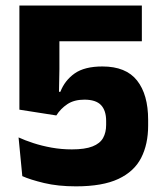

<svg xmlns="http://www.w3.org/2000/svg" viewBox="-20 -659 588 693"><path d="M254.2 13.6Q189.4 13.6 139.2 1.6Q88.9 -10.5 60.5 -23.3L47 -163Q70.1 -152.4 100.4 -142.5Q130.7 -132.6 166.1 -126.2Q201.4 -119.8 239.3 -119.8Q286.9 -119.8 313.9 -130.5Q340.9 -141.1 352 -160.9Q363.1 -180.7 363.1 -208.3V-222.5Q363.1 -260.1 344.6 -279.7Q326 -299.3 284.6 -299.3Q247.6 -299.3 223.2 -283.1Q198.7 -266.8 183.3 -242.3L50 -263.2V-639H492V-510.1H194.4V-409.3L192.9 -327.7H197.9Q213.8 -368.8 249.5 -394Q285.2 -419.1 349.6 -419.1Q434.7 -419.1 474.7 -368.4Q514.7 -317.7 514.7 -226.6V-205.5Q514.7 -138.5 489.5 -89.2Q464.3 -39.9 407.3 -13.2Q350.3 13.6 254.2 13.6Z"/></svg>

Font: Anek Devanagari Medium
Style: Regular
Weight: 500
Designer: Kailash Malviya (Devanagari) & Yesha Goshar (Latin)
Foundry: Ek Type
Version: Version 1.003